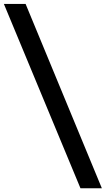

<svg xmlns="http://www.w3.org/2000/svg" viewBox="-55 -832 549 998"><path d="M474.4 146.5H363.2L-34.8 -811.5H78.1Z"/></svg>

Font: Reddit Sans
Style: Regular
Weight: 400
Designer: Stephen Hutchings
Foundry: Reddit
Version: Version 1.014